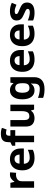

<svg xmlns="http://www.w3.org/2000/svg" viewBox="1668 -2473 1045 4421"><g transform="rotate(-90 2190.5 -262.5)"><path d="M383 -556Q394 -556 409 -555Q424 -554 433 -552L422 -412Q415 -414 401.5 -415.5Q388 -417 378 -417Q340 -417 305 -403.5Q270 -390 248.5 -360Q227 -330 227 -278V0H78V-546H191L213 -454H220Q244 -496 286 -526Q328 -556 383 -556Z M737 -556Q850 -556 916 -491.5Q982 -427 982 -308V-236H630Q632 -173 667.5 -137Q703 -101 766 -101Q819 -101 862 -111.5Q905 -122 951 -144V-29Q911 -9 866.5 0.5Q822 10 759 10Q677 10 614 -20.5Q551 -51 515 -113Q479 -175 479 -269Q479 -365 511.5 -428.5Q544 -492 602 -524Q660 -556 737 -556ZM738 -450Q695 -450 666.5 -422Q638 -394 633 -335H842Q841 -385 816 -417.5Q791 -450 738 -450Z M1405 -434H1276V0H1127V-434H1045V-506L1127 -546V-586Q1127 -656 1150.5 -694.5Q1174 -733 1217.5 -749Q1261 -765 1320 -765Q1364 -765 1399.5 -758Q1435 -751 1457 -742L1419 -633Q1402 -638 1382 -642.5Q1362 -647 1336 -647Q1305 -647 1290.5 -628Q1276 -609 1276 -580V-546H1405Z M1991 -546V0H1877L1857 -70H1849Q1823 -28 1777.5 -9Q1732 10 1681 10Q1593 10 1540 -37.5Q1487 -85 1487 -190V-546H1636V-227Q1636 -169 1657 -139Q1678 -109 1724 -109Q1792 -109 1817 -155.5Q1842 -202 1842 -289V-546Z M2324 -556Q2425 -556 2482 -476H2486L2498 -546H2624V1Q2624 118 2555 179Q2486 240 2351 240Q2293 240 2243.5 233Q2194 226 2147 208V89Q2248 131 2360 131Q2475 131 2475 7V-4Q2475 -21 2476.5 -39Q2478 -57 2479 -71H2475Q2447 -28 2408 -9Q2369 10 2320 10Q2223 10 2168.5 -64.5Q2114 -139 2114 -272Q2114 -406 2170 -481Q2226 -556 2324 -556ZM2371 -435Q2266 -435 2266 -270Q2266 -107 2373 -107Q2430 -107 2457.5 -139.5Q2485 -172 2485 -253V-271Q2485 -359 2458 -397Q2431 -435 2371 -435Z M3005 -556Q3118 -556 3184 -491.5Q3250 -427 3250 -308V-236H2898Q2900 -173 2935.5 -137Q2971 -101 3034 -101Q3087 -101 3130 -111.5Q3173 -122 3219 -144V-29Q3179 -9 3134.5 0.5Q3090 10 3027 10Q2945 10 2882 -20.5Q2819 -51 2783 -113Q2747 -175 2747 -269Q2747 -365 2779.5 -428.5Q2812 -492 2870 -524Q2928 -556 3005 -556ZM3006 -450Q2963 -450 2934.5 -422Q2906 -394 2901 -335H3110Q3109 -385 3084 -417.5Q3059 -450 3006 -450Z M3596 -556Q3709 -556 3775 -491.5Q3841 -427 3841 -308V-236H3489Q3491 -173 3526.5 -137Q3562 -101 3625 -101Q3678 -101 3721 -111.5Q3764 -122 3810 -144V-29Q3770 -9 3725.5 0.5Q3681 10 3618 10Q3536 10 3473 -20.5Q3410 -51 3374 -113Q3338 -175 3338 -269Q3338 -365 3370.5 -428.5Q3403 -492 3461 -524Q3519 -556 3596 -556ZM3597 -450Q3554 -450 3525.5 -422Q3497 -394 3492 -335H3701Q3700 -385 3675 -417.5Q3650 -450 3597 -450Z M4343 -162Q4343 -79 4284.5 -34.5Q4226 10 4110 10Q4053 10 4012 2.5Q3971 -5 3930 -22V-145Q3974 -125 4025 -112Q4076 -99 4115 -99Q4159 -99 4177.5 -112Q4196 -125 4196 -146Q4196 -160 4188.5 -171Q4181 -182 4156 -196Q4131 -210 4078 -232Q4027 -254 3994 -275.5Q3961 -297 3945 -327.5Q3929 -358 3929 -404Q3929 -480 3988 -518Q4047 -556 4145 -556Q4196 -556 4242 -546Q4288 -536 4337 -513L4292 -406Q4252 -423 4216 -434.5Q4180 -446 4143 -446Q4077 -446 4077 -410Q4077 -397 4085.5 -386.5Q4094 -376 4118.5 -364Q4143 -352 4191 -332Q4238 -313 4272 -292.5Q4306 -272 4324.5 -241.5Q4343 -211 4343 -162Z"/></g></svg>

Font: RS Noto Sans
Style: Bold
Weight: 700
Designer: Monotype Design Team
Foundry: Monotype Imaging Inc.
Version: Version 3.10